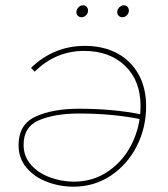

<svg xmlns="http://www.w3.org/2000/svg" viewBox="-20 -700 634 724"><path d="M531 -300Q531 -218 495.5 -148.5Q460 -79 397.5 -37.5Q335 4 257 4Q206 4 158 -14Q110 -32 80 -67.5Q50 -103 50 -153Q50 -231 114.5 -260.5Q179 -290 278 -290Q409 -290 515 -268L513 -250Q405 -272 278 -272Q189 -272 129 -247.5Q69 -223 69 -154Q69 -110 97 -78.5Q125 -47 169 -31Q213 -15 259 -15Q332 -15 389.5 -55Q447 -95 478.5 -160.5Q510 -226 510 -300Q510 -396 451.5 -452Q393 -508 297 -508Q243 -508 196 -488Q149 -468 111 -430L97 -444Q139 -485 190 -506Q241 -527 300 -527Q369 -527 421 -499.5Q473 -472 502 -420.5Q531 -369 531 -300ZM268 -654Q268 -664 275.5 -672Q283 -680 293 -680Q302 -680 307 -674Q312 -668 312 -660Q312 -650 304.5 -642.5Q297 -635 288 -635Q279 -635 273.5 -640.5Q268 -646 268 -654ZM422 -654Q422 -664 429.5 -672Q437 -680 447 -680Q456 -680 461 -674Q466 -668 466 -660Q466 -650 458.5 -642.5Q451 -635 442 -635Q433 -635 427.5 -640.5Q422 -646 422 -654Z"/></svg>

Font: Fixel Italic Variable 20240409 Display Thin
Style: Italic
Weight: 100
Italic angle: -10°
Designer: AlfaBravo + MacPaw
Foundry: Kyrylo Tkachov, Marchela Mozhyna, Serhii Makarenko, Maria Weinstein, Zakhar Kryvoshyya
Version: Version 1.211;Glyphs 3.2 (3225)